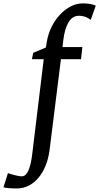

<svg xmlns="http://www.w3.org/2000/svg" viewBox="-121 -835 572 1106"><path d="M63.5 62C54.7 128.4 37.1 180.7 5.4 180.7C-19 181.2 -68.4 165 -75.2 162.1L-101.1 244.1C-86.4 248 -54.7 251 -21 250.5C72.8 249.5 147.9 161.1 164.6 28.8L230 -494.1H345.7L353.5 -564H238.8L244.1 -606.9C254.4 -688 282.2 -743.7 332 -744.1C367.7 -744.6 389.2 -729.5 401.9 -720.7L430.7 -802.7C405.8 -813.5 379.4 -815.4 353.5 -815.4C263.2 -815.4 168.9 -716.3 148.9 -595.7L143.1 -561L70.3 -530.8L63 -494.1H130.9Z"/></svg>

Font: Merriweather
Style: Italic
Weight: 400
Italic angle: -7.5°
Designer: Eben Sorkin
Foundry: Eben Sorkin
Version: Version 1.001